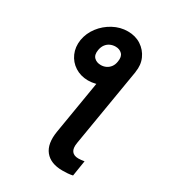

<svg xmlns="http://www.w3.org/2000/svg" viewBox="-227 -882 1094 1216"><g transform="rotate(30 320.0 -274.5)"><path d="M356 -488.8 514.2 -562.5 418 13.2Q411.1 54.7 426 74.5Q440.9 94.2 473.6 94.2Q483.4 94.2 494.1 93Q504.9 91.8 517.1 89.8L499 204.1Q481.9 208 462.9 209.5Q443.8 210.9 424.3 210.9Q337.9 210.9 297.1 160.4Q256.3 109.9 272.5 13.2ZM110.8 -562.5Q120.1 -616.7 154.3 -661.4Q188.5 -706.1 238.8 -733.2Q289.1 -760.3 344.7 -760.3Q400.4 -760.3 441.7 -733.2Q482.9 -706.1 502.9 -661.4Q522.9 -616.7 513.7 -562.5Q505.4 -508.8 470.2 -463.6Q435.1 -418.5 385 -391.6Q335 -364.7 279.3 -364.3Q224.6 -364.7 183.3 -391.4Q142.1 -418 122.3 -462.9Q102.5 -507.8 110.8 -562.5ZM300.8 -489.3Q320.8 -489.3 338.4 -497.6Q356 -505.9 368.4 -522.5Q380.9 -539.1 384.3 -564Q390.6 -601.1 372.6 -619.4Q354.5 -637.7 325.2 -637.7Q304.2 -637.7 286.1 -629.4Q268.1 -621.1 255.9 -604.7Q243.7 -588.4 239.3 -563.5Q232.9 -525.9 251.5 -507.6Q270 -489.3 300.8 -489.3Z"/></g></svg>

Font: Inter 17pt
Style: Bold Italic
Weight: 700
Italic angle: -9.3988°
Version: Version 4.001;git-66647c0bb